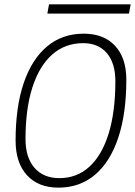

<svg xmlns="http://www.w3.org/2000/svg" viewBox="-20 -859 626 889"><path d="M250.5 9.8Q157.2 9.8 104.7 -47.9Q52.2 -105.5 52.2 -208Q52.2 -363.8 89.8 -474.4Q127.4 -585 198 -644Q268.6 -703.1 367.2 -703.1Q460.4 -703.1 512.7 -647Q564.9 -590.8 564.9 -490.7Q564.9 -333.5 527.6 -221.4Q490.2 -109.4 419.9 -49.8Q349.6 9.8 250.5 9.8ZM254.9 -34.2Q336.4 -34.2 394.5 -87.6Q452.6 -141.1 483.4 -241.7Q514.2 -342.3 514.2 -483.4Q514.2 -566.4 474.9 -612.8Q435.5 -659.2 365.2 -659.2Q281.2 -659.2 221.4 -606.2Q161.6 -553.2 129.9 -454.1Q98.1 -355 98.1 -215.3Q98.1 -129.9 139.6 -82Q181.2 -34.2 254.9 -34.2ZM199.2 -795.9 207 -838.9H585L577.1 -795.9Z"/></svg>

Font: Cascadia Mono NF ExtraLight
Style: Italic
Weight: 200
Italic angle: -10°
Monospace: yes
Designer: Aaron Bell
Foundry: Saja Typeworks
Version: Version 2404.023; ttfautohint (v1.8.4)